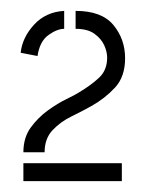

<svg xmlns="http://www.w3.org/2000/svg" viewBox="-20 -721 269 353"><path d="M23 -441Q23 -468 36.5 -486.5Q50 -505 68 -518Q86 -531 102.5 -539Q119 -547 125 -551Q147 -564 162 -578Q177 -592 177 -615Q177 -626 171.5 -638Q166 -650 153.5 -659Q141 -668 119 -668V-701Q167 -701 188.5 -675Q210 -649 210 -614Q210 -580 191.5 -560Q173 -540 148 -526Q132 -517 111.5 -507Q91 -497 76.5 -481.5Q62 -466 62 -441ZM23 -388V-421H204V-388ZM49 -618 18 -624Q21 -652 42.5 -675.5Q64 -699 98 -701V-668Q85 -668 69 -656.5Q53 -645 49 -618Z"/></svg>

Font: Stick No Bills Light
Style: Regular
Weight: 300
Version: Version 2.000